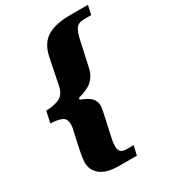

<svg xmlns="http://www.w3.org/2000/svg" viewBox="-211 -865 970 1093"><g transform="rotate(-30 273.5 -318.5)"><path d="M243 123Q162 123 122 91.5Q82 60 82 8Q82 0 84 -17Q86 -34 96 -83L121 -197Q122 -203 122.5 -209.5Q123 -216 123 -220Q123 -259 94.5 -270Q66 -281 24 -282L40 -357Q90 -358 126 -373.5Q162 -389 173 -441L208 -613Q225 -694 279 -727Q333 -760 430 -760H547L534 -700H488Q447 -700 432.5 -676.5Q418 -653 408 -609L371 -440Q361 -398 331 -370.5Q301 -343 239 -327L235 -316Q281 -300 302 -279Q323 -258 323 -226Q323 -215 320 -201L283 -30Q280 -17 279 -5.5Q278 6 278 17Q278 39 289 50.5Q300 62 328 62H373L359 123Z"/></g></svg>

Font: Noto Serif Black
Style: Italic
Weight: 900
Italic angle: -12°
Designer: Monotype Design Team
Foundry: Monotype Imaging Inc.
Version: Version 2.013